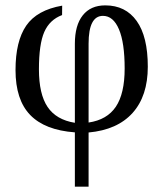

<svg xmlns="http://www.w3.org/2000/svg" viewBox="-20 -492 617 725"><path d="M314.5 212.9H262.7V7.8Q149.4 -0.5 94 -57.9Q38.6 -115.2 38.6 -227.5Q38.6 -336.4 79.1 -395.3Q119.6 -454.1 214.8 -470.7L214.4 -435.1Q167.5 -417.5 147.2 -371.3Q127 -325.2 127 -230.5Q127 -136.7 159.7 -88.1Q192.4 -39.6 262.7 -28.3V-327.1Q262.7 -396.5 292.5 -434.1Q322.3 -471.7 377.4 -471.7Q454.1 -471.7 496.1 -412.8Q538.1 -354 538.1 -240.2Q538.1 -129.4 480.5 -65.4Q422.9 -1.5 314.5 8.3ZM450.7 -233.4Q450.7 -330.6 429.2 -381.3Q407.7 -432.1 368.7 -432.1Q314.5 -432.1 314.5 -327.1V-29.3Q384.3 -39.6 417.5 -89.1Q450.7 -138.7 450.7 -233.4Z"/></svg>

Font: Times New Roman
Style: Regular
Weight: 400
Designer: Steve Matteson
Foundry: Ascender Corporation
Version: Version 2.00.3